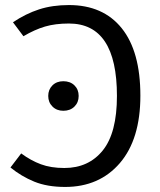

<svg xmlns="http://www.w3.org/2000/svg" viewBox="-20 -720 628 752"><path d="M250 -700.2Q383.8 -700.2 456.8 -609.4Q529.8 -518.6 529.8 -345.2Q529.8 -174.8 449.5 -81.3Q369.1 12.2 234.9 12.2Q165 12.2 114.3 -8.5Q63.5 -29.3 21 -64L63 -119.1Q100.6 -91.3 139.9 -76.7Q179.2 -62 231.9 -62Q327.1 -62 382.6 -130.9Q438 -199.7 438 -344.2Q438 -627.9 250 -627.9Q196.8 -627.9 156.2 -616Q115.7 -604 71.8 -578.1L30.8 -632.8Q81.1 -666.5 133.1 -683.3Q185.1 -700.2 250 -700.2ZM228 -401.9Q254.9 -401.9 271.5 -385.7Q288.1 -369.6 288.1 -344.2Q288.1 -318.8 271.5 -302.5Q254.9 -286.1 228 -286.1Q202.1 -286.1 185.5 -302.7Q168.9 -319.3 168.9 -344.2Q168.9 -369.1 185.3 -385.5Q201.7 -401.9 228 -401.9Z"/></svg>

Font: Fira Sans Book
Style: Regular
Weight: 350
Designer: Carrois Corporate & Edenspiekermann AG
Foundry: Carrois Corporate GbR & Edenspiekermann AG
Version: Version 4.203;PS 004.203;hotconv 1.0.88;makeotf.lib2.5.64775